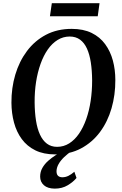

<svg xmlns="http://www.w3.org/2000/svg" viewBox="-20 -928 742 1167"><path d="M315.5 10.5Q245 10.5 194.8 -14.2Q144.5 -39 112.5 -82.5Q80.5 -126 65.2 -182.8Q50 -239.5 49.5 -303.5Q49 -393.5 73 -474.2Q97 -555 144 -617.8Q191 -680.5 259.2 -716.5Q327.5 -752.5 416 -752.5Q486.5 -752.5 537 -727.8Q587.5 -703 619.2 -659.5Q651 -616 666 -560.2Q681 -504.5 681 -442Q681.5 -351.5 658 -270Q634.5 -188.5 587.8 -125.5Q541 -62.5 472.5 -26Q404 10.5 315.5 10.5ZM327 -35.5Q367 -35.5 400.5 -56.5Q434 -77.5 460 -115.2Q486 -153 504 -203.8Q522 -254.5 531 -314.5Q540 -374.5 540 -439.5Q539.5 -499.5 532 -548.5Q524.5 -597.5 508.5 -632.8Q492.5 -668 466.5 -687Q440.5 -706 403.5 -706Q364 -706 330.2 -685.2Q296.5 -664.5 270.5 -627.2Q244.5 -590 226.5 -539.5Q208.5 -489 199.2 -429.8Q190 -370.5 190.5 -305.5Q191 -245 198.8 -195.2Q206.5 -145.5 223 -109.8Q239.5 -74 265.2 -54.8Q291 -35.5 327 -35.5ZM312.5 218.5Q269.5 218 246.8 197.8Q224 177.5 224 145.5Q224 117 237.2 93.2Q250.5 69.5 272.2 50Q294 30.5 319.5 14.5Q345 -1.5 369.5 -14.5L397 -26L420.5 -13.5Q391 6.5 369.2 27.5Q347.5 48.5 335.8 69.8Q324 91 323.5 112.5Q323.5 132 333 140.8Q342.5 149.5 359 149.5Q378 149.5 395.8 140.8Q413.5 132 432 116L445 153.5Q426 177 392 197.8Q358 218.5 312.5 218.5ZM295 -908.5H585L574 -829H283.5Z"/></svg>

Font: Merriweather 60pt SemiBold
Style: Italic
Weight: 600
Italic angle: -7.8°
Version: Version 2.101